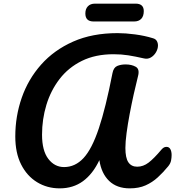

<svg xmlns="http://www.w3.org/2000/svg" viewBox="-20 -1030 963 1055"><path d="M308 5Q239 5 183.5 -29Q128 -63 96 -126.5Q64 -190 64 -280Q64 -391 99.5 -493Q135 -595 206 -675Q277 -755 382 -801.5Q487 -848 626 -848Q669 -848 722 -841Q775 -834 820 -820Q835 -816 841.5 -805Q848 -794 848 -780Q848 -762 837.5 -743.5Q827 -725 809.5 -714.5Q792 -704 771 -709Q723 -720 685 -726Q647 -732 604 -732Q504 -732 430 -695.5Q356 -659 307.5 -596Q259 -533 235 -454Q211 -375 211 -290Q211 -202 245.5 -157Q280 -112 332 -112Q393 -112 439 -161.5Q485 -211 523 -324.5Q561 -438 598 -628Q604 -659 624 -667.5Q644 -676 670 -676Q703 -676 726 -663Q749 -650 738 -610Q727 -567 715 -513Q703 -459 692.5 -403.5Q682 -348 675.5 -299Q669 -250 669 -217Q669 -162 685.5 -138Q702 -114 734 -114Q767 -114 796.5 -136.5Q826 -159 868 -209Q876 -218 882.5 -220.5Q889 -223 895 -223Q909 -223 916 -210.5Q923 -198 923 -178Q923 -164 920 -148Q917 -132 904 -116Q877 -83 847 -55.5Q817 -28 780 -11.5Q743 5 693 5Q622 5 579.5 -36Q537 -77 526 -150Q490 -74 436 -34.5Q382 5 308 5ZM494 -912Q449 -912 449 -956Q449 -981 463 -995.5Q477 -1010 502 -1010H725Q770 -1010 770 -969Q770 -941 756 -926.5Q742 -912 717 -912Z"/></svg>

Font: Pacifico
Style: Regular
Weight: 400
Designer: Vernon Adams
Foundry: Vernon Adams
Version: Version 3.010; ttfautohint (v1.8.4.7-5d5b)